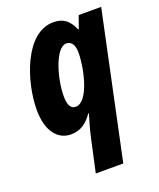

<svg xmlns="http://www.w3.org/2000/svg" viewBox="-147 -648 810 978"><g transform="rotate(-20 258.5 -159.0)"><path d="M201 240H350L517 -548H395L371 -480H368C345 -532 316 -558 260 -558C107 -558 29 -319 29 -166C29 -45 85 10 151 10C204 10 239 -16 269 -60H273C268 -43 249 18 241 57ZM222 -114C195 -114 182 -138 182 -185C182 -284 228 -434 286 -434C314 -434 329 -409 329 -369C329 -283 291 -114 222 -114Z"/></g></svg>

Font: Noto Sans Display SemiCondensed Extra
Style: Italic
Weight: 800
Width: 4
Italic angle: -12°
Designer: Monotype Design Team
Foundry: Monotype Imaging Inc.
Version: Version 1.900